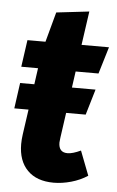

<svg xmlns="http://www.w3.org/2000/svg" viewBox="-51 -700 460 753"><g transform="rotate(5 179.5 -323.5)"><path d="M237 -425 228 -361H321L291 -260H214L200 -161Q198 -147 198 -142Q198 -103 233 -103Q253 -103 285 -118L322 -22Q293 -3 257.5 7Q222 17 189 17Q122 17 85.5 -20Q49 -57 49 -123Q49 -141 52 -162L66 -260H10L24 -361H80L89 -425H23L38 -531H109L141 -649L270 -664L251 -531H359L327 -425Z"/></g></svg>

Font: Fira Sans Condensed
Style: Bold Italic
Weight: 700
Width: 3
Italic angle: -8°
Designer: Carrois Corporate & Edenspiekermann AG
Foundry: Carrois Corporate GbR & Edenspiekermann AG
Version: Version 4.203